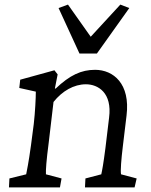

<svg xmlns="http://www.w3.org/2000/svg" viewBox="-20 -816 659 836"><path d="M19 0H241L248 -39L180 -57C179 -75 182 -118 192 -194L213 -372C251 -420 302 -449 354 -449C407 -449 469 -412 455 -304L439 -171C430 -101 425 -75 421 -57L352 -39L350 0H566L575 -39L507 -57C504 -72 508 -123 515 -180L531 -313C548 -451 474 -512 394 -512C334 -512 284 -489 222 -430L219 -431L231 -492L217 -510L68 -469L64 -433L136 -417C136 -390 133 -328 127 -276L115 -184C104 -103 97 -74 94 -57L21 -39ZM235 -781 326 -583H402L543 -781L504 -796L375 -656L276 -796Z"/></svg>

Font: TPK Tissa Web
Style: Italic
Weight: 400
Italic angle: -7°
Designer: Jacques Le Bailly, Suppakit Chalermlarp | Katatrad Co.,Ltd.
Foundry: Jacques Le Bailly, Cadson Demak Co.,Ltd.
Version: Version 5.000;Glyphs 3.1.2 (3151)